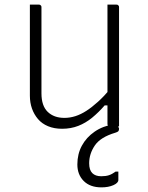

<svg xmlns="http://www.w3.org/2000/svg" viewBox="-20 -546 640 829"><path d="M148 -526Q152 -526 154 -524.5Q156 -523 157.5 -521Q159 -519 159 -515Q159 -469 159 -422.5Q159 -376 159 -329.5Q159 -283 159 -236.5Q159 -190 159 -143Q159 -89 186 -63Q213 -37 258 -37Q282 -37 305.5 -44.5Q329 -52 353 -67.5Q377 -83 403 -106.5Q429 -130 457 -163V-91H432Q406 -61 378 -38Q350 -15 318 -2.5Q286 10 248 10Q214 10 187.5 -1Q161 -12 144 -32Q127 -52 118 -77.5Q109 -103 109 -133Q109 -178 109 -222.5Q109 -267 109 -312Q109 -357 109 -401Q109 -433 109 -464Q109 -495 109 -526Q119 -526 128.5 -526Q138 -526 148 -526ZM483 -526Q487 -526 489 -524.5Q491 -523 492.5 -521Q494 -519 494 -515Q494 -446 494 -377Q494 -308 494 -238.5Q494 -169 494 -100Q494 -76 494 -56.5Q494 -37 494 -22.5Q494 -8 494 0Q488 0 481.5 0Q475 0 468.5 0Q462 0 455 0Q452 0 449.5 -1.5Q447 -3 445.5 -5Q444 -7 444 -11Q444 -97 444 -183Q444 -269 444 -355Q444 -441 444 -526Q451 -526 457.5 -526Q464 -526 470.5 -526Q477 -526 483 -526ZM473 -10Q480 -11 487 -3Q494 5 494 10Q494 17 491 20.5Q488 24 478 27Q414 46 389.5 82Q365 118 365 159Q365 188 378.5 201.5Q392 215 417 215Q437 215 450.5 210.5Q464 206 479 195H491Q491 198 491 206Q491 214 491 221Q491 228 491 231Q491 244 469.5 253.5Q448 263 418 263Q369 263 341.5 235.5Q314 208 314 164Q314 119 333.5 83Q353 47 388.5 22.5Q424 -2 473 -10Z"/></svg>

Font: Recursive Sans Linear Light
Style: Regular
Weight: 300
Version: Version 1.085